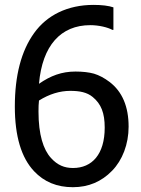

<svg xmlns="http://www.w3.org/2000/svg" viewBox="-20 -761 586 796"><path d="M513.2 -235.8C513.2 -319.3 486.8 -381.3 434.1 -421.4C412.1 -438 390.6 -449.2 369.6 -455.6C348.6 -461.4 322.8 -464.4 293 -464.4C236.3 -464.4 189.9 -447.3 141.6 -413.6C155.3 -572.3 231.9 -656.7 354.5 -656.7C390.1 -656.7 426.8 -647.5 445.8 -637.2H450.2V-730.5C430.2 -737.3 402.3 -740.7 367.7 -740.7C260.3 -740.7 174.3 -698.2 121.1 -623.5C67.9 -549.3 41.5 -447.8 41.5 -319.3C41.5 -196.3 68.4 -106.9 121.6 -50.8C163.1 -6.8 216.3 15.1 282.2 15.1C346.7 15.1 400.9 -7.8 444.8 -53.2C487.3 -96.7 513.2 -163.1 513.2 -235.8ZM414.1 -231.9C414.1 -121.6 361.8 -64.5 282.7 -64.5C247.1 -64.5 218.3 -76.2 191.4 -106C159.7 -140.6 139.6 -202.6 139.6 -298.3C139.6 -316.4 140.1 -331.5 141.6 -344.2C184.6 -371.1 228 -384.3 271.5 -384.3C310.1 -384.3 340.8 -378.4 364.3 -358.9C399.4 -330.1 414.1 -292.5 414.1 -231.9Z"/></svg>

Font: SG Kara Light
Style: Regular
Weight: 400
Designer: Damoon Khanjanzadeh
Version: Version 1.000